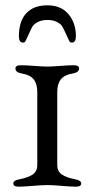

<svg xmlns="http://www.w3.org/2000/svg" viewBox="-20 -698 355 721"><path d="M83 -559Q82 -558 79 -550.5Q76 -543 73.5 -540.5Q71 -538 66 -538Q51 -538 51 -562Q51 -618 78.5 -648Q106 -678 158 -678Q209 -678 237 -645Q265 -612 265 -562Q265 -538 250 -538Q245 -538 242.5 -540.5Q240 -543 237 -550.5Q234 -558 233 -559Q231 -563 224.5 -577.5Q218 -592 213 -600Q208 -608 193.5 -615.5Q179 -623 158 -623Q137 -623 122.5 -615.5Q108 -608 103 -600Q98 -592 91.5 -577.5Q85 -563 83 -559ZM50 3Q30 3 30 -9Q30 -21 54 -25Q85 -31 102.5 -42.5Q120 -54 120 -79V-352Q120 -383 106.5 -400Q93 -417 62 -422Q38 -426 38 -441Q38 -453 58 -453Q78 -453 109 -450.5Q140 -448 158 -448Q175 -448 206 -450.5Q237 -453 257 -453Q277 -453 277 -441Q277 -426 253 -422Q222 -417 208.5 -400Q195 -383 195 -352V-79Q195 -54 212.5 -42.5Q230 -31 261 -25Q285 -21 285 -9Q285 3 265 3Q246 3 212.5 0Q179 -3 158 -3Q137 -3 103 0Q69 3 50 3Z"/></svg>

Font: EB Garamond SC 12
Style: Regular
Weight: 400
Version: Version 0.016 ; ttfautohint (v0.97) -l 8 -r 50 -G 200 -x 0 -